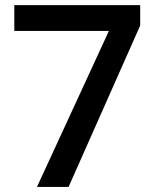

<svg xmlns="http://www.w3.org/2000/svg" viewBox="-20 -733 611 753"><path d="M125 0 407.2 -611.8H36.1V-712.9H529.8V-632.8L249 0Z"/></svg>

Font: f42132580099584   
Style: Regular
Weight: 600
Foundry: Ascender Corporation
Version: Version 1.10